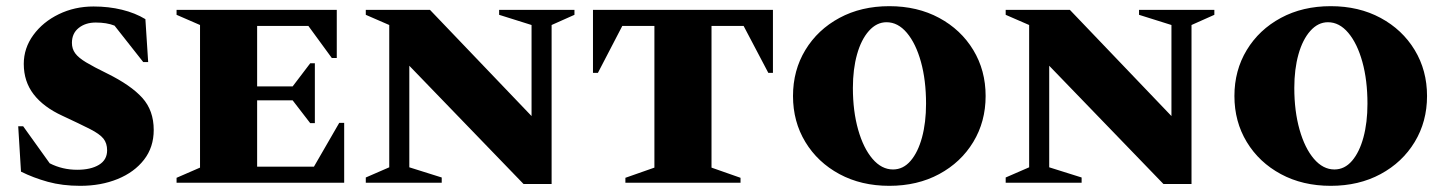

<svg xmlns="http://www.w3.org/2000/svg" viewBox="-20 -592 4678 622"><path d="M240 10Q182 10 135 -3Q88 -16 48 -36L39 -183H55L141 -63Q182 -42 230 -42Q274 -42 300.5 -58Q327 -74 327 -105Q327 -128 315 -143Q303 -158 271.5 -174Q240 -190 182 -217Q121 -245 89 -286.5Q57 -328 57 -385Q57 -436 88 -478.5Q119 -521 170.5 -546Q222 -571 283 -571Q332 -571 375 -560.5Q418 -550 451 -530L460 -391H444L351 -509Q326 -519 290 -519Q257 -519 235 -501.5Q213 -484 213 -453Q213 -434 223.5 -419.5Q234 -405 259 -390Q284 -375 327 -354Q404 -316 441 -275Q478 -234 478 -171Q478 -115 446.5 -74.5Q415 -34 361 -12Q307 10 240 10ZM112 -84Q117 -79 122 -75Z M552 0V-16L628 -49V-511L552 -544V-560H1071V-404H1055L979 -508H813V-312H928L985 -387H1000V-193H985L928 -267H813V-52H997L1079 -194H1095V0Z M1165 0V-17L1241 -50V-511L1165 -544V-560H1373L1702 -216V-511L1597 -544V-560H1841V-544L1767 -511V4H1676L1306 -379V-50L1411 -17V0Z M2006 0V-16L2100 -49V-508H1996L1917 -356H1901V-560H2484V-356H2469L2389 -508H2285V-49L2379 -16V0Z M2861 10Q2770 10 2699.5 -28Q2629 -66 2589 -132Q2549 -198 2549 -281Q2549 -364 2589 -430Q2629 -496 2699.5 -534Q2770 -572 2861 -572Q2952 -572 3022.5 -534Q3093 -496 3133 -430Q3173 -364 3173 -281Q3173 -198 3133 -132Q3093 -66 3022.5 -28Q2952 10 2861 10ZM2873 -43Q2906 -43 2930 -71Q2954 -99 2967 -147Q2980 -195 2980 -256Q2980 -332 2963.5 -391.5Q2947 -451 2918 -485.5Q2889 -520 2852 -520Q2820 -520 2795 -492Q2770 -464 2756.5 -416Q2743 -368 2743 -307Q2743 -232 2760 -172Q2777 -112 2806.5 -77.5Q2836 -43 2873 -43Z M3238 0V-17L3314 -50V-511L3238 -544V-560H3446L3775 -216V-511L3670 -544V-560H3914V-544L3840 -511V4H3749L3379 -379V-50L3484 -17V0Z M4291 10Q4200 10 4129.5 -28Q4059 -66 4019 -132Q3979 -198 3979 -281Q3979 -364 4019 -430Q4059 -496 4129.5 -534Q4200 -572 4291 -572Q4382 -572 4452.5 -534Q4523 -496 4563 -430Q4603 -364 4603 -281Q4603 -198 4563 -132Q4523 -66 4452.5 -28Q4382 10 4291 10ZM4303 -43Q4336 -43 4360 -71Q4384 -99 4397 -147Q4410 -195 4410 -256Q4410 -332 4393.5 -391.5Q4377 -451 4348 -485.5Q4319 -520 4282 -520Q4250 -520 4225 -492Q4200 -464 4186.5 -416Q4173 -368 4173 -307Q4173 -232 4190 -172Q4207 -112 4236.5 -77.5Q4266 -43 4303 -43Z"/></svg>

Font: Spectral SC ExtraBold
Style: Regular
Weight: 800
Designer: Jean-Baptiste Levee
Foundry: Production Type
Version: Version 2.001